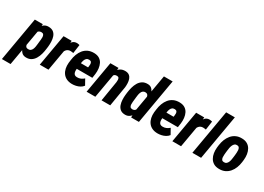

<svg xmlns="http://www.w3.org/2000/svg" viewBox="-52 -1661 3813 2774"><g transform="rotate(30 1854.5 -273.5)"><path d="M212.4 -418.9 104.5 203.1H-40L86.9 -528.3H220.2ZM449.2 -285.6 443.8 -244.6Q439 -202.1 426.8 -156.7Q414.6 -111.3 391.8 -72.8Q369.1 -34.2 333.3 -11.2Q297.4 11.7 245.1 9.8Q201.2 8.3 175.5 -18.1Q149.9 -44.4 138.2 -83.5Q126.5 -122.6 123.5 -164.3Q120.6 -206.1 122.1 -238.8L127.9 -283.7Q134.3 -319.8 146.7 -364Q159.2 -408.2 180.9 -448.2Q202.6 -488.3 235.4 -514.2Q268.1 -540 314.5 -538.6Q366.2 -537.6 395.8 -513.4Q425.3 -489.3 438 -451.4Q450.7 -413.6 452.1 -369.6Q453.6 -325.7 449.2 -285.6ZM299.3 -244.1 303.7 -286.6Q305.2 -301.8 307.9 -323.2Q310.5 -344.7 309.3 -366.5Q308.1 -388.2 298.1 -402.8Q288.1 -417.5 264.6 -418.5Q239.7 -419.4 223.6 -408.9Q207.5 -398.4 198 -380.6Q188.5 -362.8 183.8 -341.8Q179.2 -320.8 176.8 -301.3L166.5 -221.7Q164.1 -199.2 163.8 -173.8Q163.6 -148.4 174.3 -129.9Q185.1 -111.3 215.3 -109.9Q241.7 -108.9 257.6 -122.1Q273.4 -135.3 282 -156.5Q290.5 -177.7 293.9 -201.2Q297.4 -224.6 299.3 -244.1Z M688.5 -396 619.6 0H474.6L566.4 -528.3H701.7ZM829.6 -532.2 809.6 -387.7Q798.3 -389.6 786.9 -391.1Q775.4 -392.6 764.2 -393.1Q739.7 -393.6 721.9 -385Q704.1 -376.5 691.9 -361.1Q679.7 -345.7 672.4 -326.2Q665 -306.6 661.1 -284.7L637.2 -299.8Q641.1 -330.6 649.4 -371.3Q657.7 -412.1 673.8 -450.9Q689.9 -489.7 717 -514.6Q744.1 -539.6 786.6 -539.6Q797.9 -539.1 808.1 -537.1Q818.4 -535.2 829.6 -532.2Z M1013.7 9.8Q960.9 8.8 922.6 -10Q884.3 -28.8 860.6 -62Q836.9 -95.2 827.6 -138.2Q818.4 -181.2 822.8 -231L829.1 -280.8Q835.4 -333 852.8 -379.9Q870.1 -426.8 899.9 -463.1Q929.7 -499.5 972.4 -519.5Q1015.1 -539.6 1073.7 -538.6Q1127.4 -537.1 1161.9 -515.1Q1196.3 -493.2 1214.6 -457Q1232.9 -420.9 1238 -376.2Q1243.2 -331.5 1237.3 -285.2L1227.1 -215.3H876.5L894 -315.4L1098.1 -314.9L1101.1 -331.1Q1104 -350.1 1103.8 -369.9Q1103.5 -389.6 1094.5 -403.3Q1085.4 -417 1061 -418.9Q1033.2 -419.9 1016.8 -406.7Q1000.5 -393.6 992.2 -371.8Q983.9 -350.1 980.2 -325.9Q976.6 -301.8 974.1 -280.8L968.3 -230.5Q965.8 -209.5 965.8 -189Q965.8 -168.5 971.2 -151.1Q976.6 -133.8 990.2 -122.8Q1003.9 -111.8 1030.3 -111.3Q1062.5 -110.4 1090.6 -122.6Q1118.7 -134.8 1142.1 -156.2L1193.4 -64Q1173.3 -37.1 1143.3 -20.8Q1113.3 -4.4 1079.3 2.9Q1045.4 10.3 1013.7 9.8Z M1472.2 -407.7 1401.4 0H1255.9L1347.7 -528.3H1483.4ZM1432.6 -281.2 1402.8 -279.8Q1406.2 -321.3 1417.5 -367.2Q1428.7 -413.1 1450.9 -452.4Q1473.1 -491.7 1508.5 -515.9Q1543.9 -540 1595.7 -538.6Q1637.2 -537.1 1661.1 -517.6Q1685.1 -498 1695.6 -467.5Q1706.1 -437 1707.5 -401.9Q1709 -366.7 1705.6 -334L1649.9 0H1504.9L1560.1 -335.4Q1562 -354 1561.8 -372.8Q1561.5 -391.6 1553 -404.8Q1544.4 -418 1521 -418.5Q1495.1 -419.4 1479 -405.3Q1462.9 -391.1 1453.9 -369.4Q1444.8 -347.7 1440.2 -323.7Q1435.5 -299.8 1432.6 -281.2Z M2004.9 -127 2112.8 -750H2258.3L2128.4 0L1998.5 0.5ZM1765.1 -242.2 1770 -283.7Q1775.4 -326.7 1787.6 -372.3Q1799.8 -418 1822.3 -456.3Q1844.7 -494.6 1881.3 -517.3Q1918 -540 1970.7 -538.1Q2014.6 -536.6 2039.8 -508.8Q2064.9 -481 2076.7 -440.2Q2088.4 -399.4 2090.8 -356.9Q2093.3 -314.5 2091.8 -282.7L2086.4 -239.7Q2080.1 -205.1 2066.9 -161.9Q2053.7 -118.7 2031.2 -78.9Q2008.8 -39.1 1976.3 -13.7Q1943.8 11.7 1899.9 10.3Q1849.1 9.3 1819.8 -15.1Q1790.5 -39.6 1777.6 -77.9Q1764.6 -116.2 1762.7 -159.7Q1760.7 -203.1 1765.1 -242.2ZM1915 -283.7 1910.6 -241.7Q1909.2 -226.6 1906.7 -204.8Q1904.3 -183.1 1905.8 -161.6Q1907.2 -140.1 1917 -125.7Q1926.8 -111.3 1950.2 -110.4Q1981 -108.9 1998.8 -126.7Q2016.6 -144.5 2025.4 -170.9Q2034.2 -197.3 2036.6 -222.2L2047.4 -299.3Q2048.8 -314.9 2050 -334.7Q2051.3 -354.5 2047.9 -373Q2044.4 -391.6 2033.4 -404.1Q2022.5 -416.5 2000.5 -418Q1974.1 -419.4 1957.8 -406.5Q1941.4 -393.6 1932.9 -372.3Q1924.3 -351.1 1920.7 -327.4Q1917 -303.7 1915 -283.7Z M2440.4 9.8Q2387.7 8.8 2349.4 -10Q2311 -28.8 2287.4 -62Q2263.7 -95.2 2254.4 -138.2Q2245.1 -181.2 2249.5 -231L2255.9 -280.8Q2262.2 -333 2279.5 -379.9Q2296.9 -426.8 2326.7 -463.1Q2356.4 -499.5 2399.2 -519.5Q2441.9 -539.6 2500.5 -538.6Q2554.2 -537.1 2588.6 -515.1Q2623 -493.2 2641.4 -457Q2659.7 -420.9 2664.8 -376.2Q2669.9 -331.5 2664.1 -285.2L2653.8 -215.3H2303.2L2320.8 -315.4L2524.9 -314.9L2527.8 -331.1Q2530.8 -350.1 2530.5 -369.9Q2530.3 -389.6 2521.2 -403.3Q2512.2 -417 2487.8 -418.9Q2460 -419.9 2443.6 -406.7Q2427.2 -393.6 2418.9 -371.8Q2410.6 -350.1 2407 -325.9Q2403.3 -301.8 2400.9 -280.8L2395 -230.5Q2392.6 -209.5 2392.6 -189Q2392.6 -168.5 2397.9 -151.1Q2403.3 -133.8 2417 -122.8Q2430.7 -111.8 2457 -111.3Q2489.3 -110.4 2517.3 -122.6Q2545.4 -134.8 2568.8 -156.2L2620.1 -64Q2600.1 -37.1 2570.1 -20.8Q2540 -4.4 2506.1 2.9Q2472.2 10.3 2440.4 9.8Z M2900.4 -396 2831.5 0H2686.5L2778.3 -528.3H2913.6ZM3041.5 -532.2 3021.5 -387.7Q3010.3 -389.6 2998.8 -391.1Q2987.3 -392.6 2976.1 -393.1Q2951.7 -393.6 2933.8 -385Q2916 -376.5 2903.8 -361.1Q2891.6 -345.7 2884.3 -326.2Q2877 -306.6 2873 -284.7L2849.1 -299.8Q2853 -330.6 2861.3 -371.3Q2869.6 -412.1 2885.7 -450.9Q2901.9 -489.7 2929 -514.6Q2956.1 -539.6 2998.5 -539.6Q3009.8 -539.1 3020 -537.1Q3030.3 -535.2 3041.5 -532.2Z M3295.9 -750 3166 0H3020.5L3150.9 -750Z M3290.5 -243.2 3295.4 -284.2Q3301.8 -335 3319.8 -381.1Q3337.9 -427.2 3367.9 -463.4Q3397.9 -499.5 3440.9 -519.5Q3483.9 -539.6 3540 -538.1Q3593.8 -537.1 3629.9 -515.4Q3666 -493.7 3686.5 -457.5Q3707 -421.4 3713.9 -376.7Q3720.7 -332 3715.8 -284.7L3710.9 -242.7Q3704.6 -192.9 3686.8 -146.5Q3668.9 -100.1 3638.4 -64.5Q3607.9 -28.8 3565.4 -8.8Q3522.9 11.2 3466.8 9.8Q3413.1 8.8 3377.2 -12.9Q3341.3 -34.7 3320.6 -70.6Q3299.8 -106.4 3292.7 -151.1Q3285.6 -195.8 3290.5 -243.2ZM3441.4 -284.7 3436.5 -242.7Q3435.5 -227.5 3433.3 -205.8Q3431.2 -184.1 3433.1 -162.4Q3435.1 -140.6 3445.6 -125.7Q3456.1 -110.8 3479 -109.9Q3505.4 -107.9 3521.7 -121.1Q3538.1 -134.3 3547.1 -155.5Q3556.2 -176.8 3560.1 -200.2Q3564 -223.6 3566.4 -243.7L3571.3 -285.6Q3572.3 -299.8 3574.2 -321.8Q3576.2 -343.8 3574 -365.2Q3571.8 -386.7 3561.5 -401.9Q3551.3 -417 3527.8 -418.5Q3502.4 -419.9 3486.6 -406.5Q3470.7 -393.1 3461.4 -371.6Q3452.1 -350.1 3447.8 -326.9Q3443.4 -303.7 3441.4 -284.7Z"/></g></svg>

Font: Roboto Condensed ExtraBold
Style: Italic
Weight: 800
Italic angle: -12°
Designer: Christian Robertson
Foundry: Google
Version: Version 3.008; 2023